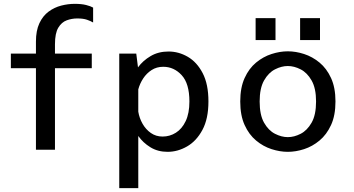

<svg xmlns="http://www.w3.org/2000/svg" viewBox="-20 -779 1840 999"><path d="M167 0V-424H36.5V-500H167V-562.5Q167 -620 185 -658.2Q203 -696.5 232.8 -718.5Q262.5 -740.5 298.2 -749.8Q334 -759 369 -759Q404 -759 427.8 -753Q451.5 -747 464.5 -739.5V-662Q452 -669.5 432.8 -676.2Q413.5 -683 382 -683Q353.5 -683 327 -673.2Q300.5 -663.5 283.2 -634.8Q266 -606 266 -548.5V-500H457.5V-424H266V0Z M600.5 200V-500H689L698 -428.5Q723.5 -463.5 763.8 -487.2Q804 -511 857 -511Q909.5 -511 957 -483.5Q1004.5 -456 1034.5 -398.5Q1064.5 -341 1064.5 -251Q1064.5 -161 1033.2 -103Q1002 -45 953.2 -17Q904.5 11 852 11Q801 11 762.5 -12.8Q724 -36.5 699.5 -71.5V200ZM829.5 -431.5Q795 -431.5 768.8 -414.5Q742.5 -397.5 725 -370.8Q707.5 -344 699.5 -314V-198Q705 -164.5 721.8 -135Q738.5 -105.5 765 -87Q791.5 -68.5 826 -68.5Q863.5 -68.5 895.2 -88.5Q927 -108.5 946.2 -149Q965.5 -189.5 965.5 -251Q965.5 -344.5 925.2 -388Q885 -431.5 829.5 -431.5Z M1477.5 11Q1436.5 11 1393 -3Q1349.5 -17 1312.5 -47.8Q1275.5 -78.5 1252.8 -128.5Q1230 -178.5 1230 -251Q1230 -323 1252.8 -373Q1275.5 -423 1312.5 -453.5Q1349.5 -484 1393 -498Q1436.5 -512 1477.5 -512Q1519 -512 1562.2 -498Q1605.5 -484 1642.5 -453.5Q1679.5 -423 1702.5 -373Q1725.5 -323 1725.5 -251Q1725.5 -178.5 1702.5 -128.5Q1679.5 -78.5 1642.5 -47.8Q1605.5 -17 1562.2 -3Q1519 11 1477.5 11ZM1477.5 -65.5Q1510.5 -65.5 1544.2 -82.8Q1578 -100 1601.2 -140.5Q1624.5 -181 1624.5 -251Q1624.5 -320 1601.2 -360.5Q1578 -401 1544.2 -418.2Q1510.5 -435.5 1477.5 -435.5Q1445 -435.5 1411 -418.2Q1377 -401 1354 -360.5Q1331 -320 1331 -251Q1331 -181 1354 -140.5Q1377 -100 1411 -82.8Q1445 -65.5 1477.5 -65.5ZM1310 -684.5H1413.5V-570.5H1310ZM1541.5 -684.5H1645V-570.5H1541.5Z"/></svg>

Font: Trispace
Style: Regular
Weight: 400
Designer: Tyler Finck
Foundry: Etcetera Type Company
Version: Version 1.210; ttfautohint (v1.8.3)